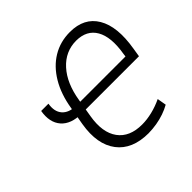

<svg xmlns="http://www.w3.org/2000/svg" viewBox="-181 -927 1129 1129"><g transform="rotate(-45 383.5 -362.5)"><path d="M93.3 -528.3H153.8Q144 -470.7 172.4 -438Q200.7 -405.3 259.8 -404.8L251.5 -349.1Q163.1 -348.6 121.1 -396.7Q79.1 -444.8 93.3 -528.3ZM446.8 11.2Q312.5 10.7 249.3 -72.5Q186 -155.8 210 -301.3L230 -416Q246.1 -515.6 289.1 -587.6Q332 -659.7 396.2 -698.5Q460.4 -737.3 541 -737.3Q659.2 -737.3 710.9 -649.9Q762.7 -562.5 736.3 -404.3L727.5 -349.1H267.1L275.4 -404.3H670.4L673.3 -426.3Q692.9 -544.9 655.8 -609.9Q618.7 -674.8 530.8 -675.3Q440.4 -674.8 377.9 -605.7Q315.4 -536.6 295.9 -415.5L276.9 -302.2Q256.8 -183.6 305.2 -117.4Q353.5 -51.3 458 -51.8Q497.6 -51.8 541.5 -62.5Q585.4 -73.2 627.4 -93.3L637.2 -36.6Q611.3 -22 580.3 -11.2Q549.3 -0.5 515.6 5.1Q481.9 10.7 446.8 11.2Z"/></g></svg>

Font: Inter Tight Light
Style: Italic
Weight: 300
Italic angle: -9.39999°
Designer: Rasmus Andersson
Foundry: rsms
Version: Version 3.004